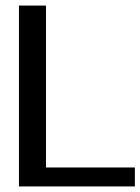

<svg xmlns="http://www.w3.org/2000/svg" viewBox="-20 -669 504 689"><path d="M464 0H48V-649H145V-68H464Z"/></svg>

Font: Gamestation Display
Style: Regular
Weight: 400
Designer: Jonas Hecksher
Foundry: Jonas Hecksher, Playtypeª, e-types AS
Version: Version 1.003